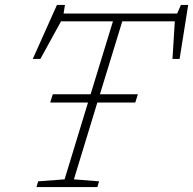

<svg xmlns="http://www.w3.org/2000/svg" viewBox="-20 -762 786 782"><path d="M184.5 -344.5 195 -378H349L440 -675H228.5L144.5 -522H113.5L212 -742H244.5L239 -707H701.5L717 -742H746.5L711.5 -522H682.5L692 -675H478L387 -378H541.5L531 -344.5H376.5L281 -31.5L383.5 -23.5L376.5 0H128.5L135.5 -23.5L243 -31.5L338.5 -344.5Z"/></svg>

Font: Newsreader Caption ExtraLight
Style: Italic
Weight: 275
Italic angle: -17°
Designer: Hugues Gentile
Foundry: Production Type
Version: Version 1.001